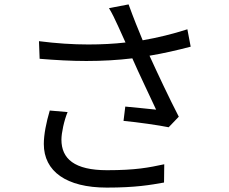

<svg xmlns="http://www.w3.org/2000/svg" viewBox="-20 -814 1040 872"><path d="M206 -312C190 -258 179 -203 179 -160C179 -36 281 38 465 38C596 38 663 26 725 15L726 -68C656 -53 597 -41 466 -41C318 -41 259 -93 259 -180C259 -210 271 -267 287 -305ZM831 -681C763 -659 696 -643 628 -631C606 -684 588 -728 564 -794L475 -777C491 -750 500 -731 517 -694L550 -621C498 -615 441 -612 381 -612C310 -612 235 -617 157 -627L160 -547C233 -541 304 -537 372 -537C445 -537 515 -541 581 -549C611 -480 661 -377 689 -316C656 -319 587 -327 549 -330L541 -265C605 -259 703 -245 746 -236L792 -284C749 -367 695 -482 659 -561C720 -571 785 -586 846 -602Z"/></svg>

Font: Noto Sans KR Regular
Style: Regular
Weight: 400
Designer: Ryoko NISHIZUKA  (kana & ideographs); Paul D. Hunt (Latin, Greek & Cyrillic); Wenlong ZHANG  (bopomofo); Sandoll Communi
Foundry: Adobe Systems Incorporated
Version: Version 1.004;PS 1.004;hotconv 1.0.82;makeotf.lib2.5.63406